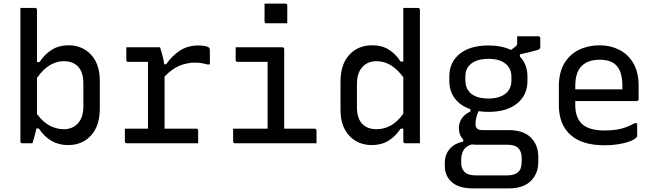

<svg xmlns="http://www.w3.org/2000/svg" viewBox="-20 -794 3640 1064"><path d="M160 0H104Q93 0 93 -11V-750H174Q185 -750 185 -739V-450H199Q228 -494 267.5 -518.5Q307 -543 359 -543Q436 -543 484.5 -491Q533 -439 533 -347V-191Q533 -97 484.5 -43.5Q436 10 357 10Q256 10 195 -82H182Q179 -69 174 -49.5Q169 -30 164.5 -15Q160 0 160 0ZM333 -455Q294 -455 256 -432.5Q218 -410 185 -362V-162Q219 -116 257 -97Q295 -78 333 -78Q383 -78 412.5 -111Q442 -144 442 -205V-333Q442 -394 411 -427Q381 -455 333 -455Z M672 -81H800V-451H691Q680 -451 680 -462V-532H867Q867 -532 871.5 -517.5Q876 -503 881.5 -481.5Q887 -460 890 -438H901Q933 -485 977 -513.5Q1021 -542 1079 -542Q1105 -542 1120 -538Q1135 -534 1139 -529Q1143 -525 1143 -517V-437H1128Q1095 -447 1060 -447Q1018 -447 976.5 -430.5Q935 -414 892 -370V-81H1067Q1078 -81 1078 -70V0H683Q672 0 672 -11Z M1272 -81H1463V-451H1297Q1286 -451 1286 -462V-532H1544Q1555 -532 1555 -521V-81H1723Q1734 -81 1734 -70V0H1283Q1272 0 1272 -11ZM1446 -774H1561Q1572 -774 1572 -763V-665H1457Q1446 -665 1446 -676Z M2043 -543Q2096 -543 2134 -519.5Q2172 -496 2200 -453H2215V-750H2296Q2307 -750 2307 -739V0H2226Q2215 0 2215 -11V-81H2200Q2172 -38 2132.5 -14Q2093 10 2041 10Q1964 10 1915.5 -42Q1867 -94 1867 -185V-342Q1867 -437 1915.5 -490Q1964 -543 2043 -543ZM1989 -106Q2017 -78 2067 -78Q2107 -78 2144 -97.5Q2181 -117 2215 -164V-366Q2181 -412 2144 -433.5Q2107 -455 2067 -455Q2017 -455 1987.5 -422Q1958 -389 1958 -327V-200Q1958 -137 1989 -106Z M2687 -542Q2760 -542 2812 -517L2839 -538Q2846 -544 2846 -555V-593H2963Q2974 -593 2974 -582V-536Q2974 -527 2970.5 -523Q2967 -519 2953.5 -515.5Q2940 -512 2910 -504L2861 -493V-481Q2903 -437 2903 -370V-346Q2903 -267 2845.5 -220.5Q2788 -174 2687 -174Q2658 -174 2632 -178Q2615 -141 2615 -108Q2615 -73 2651 -73H2798Q2881 -73 2922 -31.5Q2963 10 2963 75V104Q2963 167 2922 208.5Q2881 250 2798 250H2601Q2524 250 2484.5 216Q2445 182 2445 126V109Q2445 63 2472 31.5Q2499 0 2547 -9V-21Q2523 -46 2523 -84Q2523 -115 2540 -139Q2557 -163 2587 -176V-189Q2531 -208 2500.5 -248.5Q2470 -289 2470 -346V-370Q2470 -449 2527.5 -495.5Q2585 -542 2687 -542ZM2687 -468Q2627 -468 2593 -442.5Q2559 -417 2559 -370V-346Q2559 -308 2584 -281Q2617 -248 2687 -248Q2746 -248 2780 -274Q2814 -300 2814 -346V-370Q2814 -409 2788 -435Q2755 -468 2687 -468ZM2617 178H2790Q2833 178 2853 158Q2863 148 2867 133.5Q2871 119 2871 103V80Q2871 47 2853 27.5Q2835 8 2790 8H2618Q2606 8 2596 6Q2562 15 2549 38Q2536 61 2536 88V112Q2536 140 2554.5 159Q2573 178 2617 178Z M3303 -543Q3362 -543 3411 -518.5Q3460 -494 3489.5 -444.5Q3519 -395 3519 -318V-245Q3519 -234 3508 -234H3168V-211Q3168 -146 3202 -110Q3241 -71 3330 -71Q3383 -71 3421 -80.5Q3459 -90 3496 -111H3511V-40Q3511 -36 3507 -32Q3488 -13 3438 -1Q3388 11 3329 11Q3205 11 3141 -47Q3077 -105 3077 -211V-315Q3077 -393 3107.5 -443.5Q3138 -494 3189.5 -518.5Q3241 -543 3303 -543ZM3303 -463Q3239 -463 3203.5 -428.5Q3168 -394 3168 -316V-299H3429V-319Q3429 -398 3394 -433Q3378 -449 3355 -456Q3332 -463 3303 -463Z"/></svg>

Font: Recursive Mn Lnr St
Style: Regular
Weight: 400
Monospace: yes
Version: Version 1.079;hotconv 1.0.112;makeotfexe 2.5.65598; ttfautoh